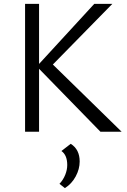

<svg xmlns="http://www.w3.org/2000/svg" viewBox="-20 -678 655 988"><path d="M181 -324V0H109V-658H181V-349L465 -658H558L252 -346L606 0H497ZM326 171Q326 120 296 99L344 62Q390 91 390 153Q390 192 369.5 230Q349 268 314 290L286 268Q305 248 315.5 222Q326 196 326 171Z"/></svg>

Font: LXGW Bright TC
Style: Regular
Weight: 400
Designer: Christian Thalmann (Catharsis Fonts)
Foundry: LXGW / Christian Thalmann (Catharsis Fonts) / Fontworks Inc.
Version: Version 5.501